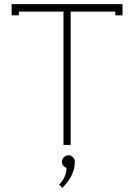

<svg xmlns="http://www.w3.org/2000/svg" viewBox="-20 -699 647 926"><path d="M278.8 82Q278.8 69.3 288.1 59.6Q297.4 49.8 310.1 49.8Q322.8 49.8 331.8 59.3Q340.8 68.8 340.8 82Q340.8 147 280.8 207L265.1 190.9Q300.8 155.3 300.8 110.8Q291.5 107.9 285.2 99.9Q278.8 91.8 278.8 82ZM36.1 -679.2H570.8V-625H536.1V-643.1H320.8V0H286.1V-643.1H70.8V-625H36.1Z"/></svg>

Font: RawengulkPcs
Style: Regular
Weight: 400
Version: Version 0.92